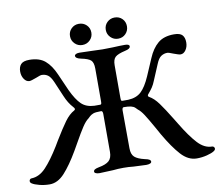

<svg xmlns="http://www.w3.org/2000/svg" viewBox="-92 -913 1189 1036"><g transform="rotate(-10 502.5 -395.0)"><path d="M4 -4Q-5 -9 -5 -18Q-5 -23 -1.5 -27Q2 -31 7 -31Q50 -32 86.5 -70.5Q123 -109 166 -179Q172 -188 182 -206Q221 -270 245.5 -303.5Q270 -337 298 -352Q303 -355 303 -359Q303 -364 296 -371Q271 -398 254 -439L219 -521Q206 -551 191.5 -561Q177 -571 158 -571Q150 -571 126 -561Q97 -550 88 -550Q71 -550 59 -567.5Q47 -585 47 -609Q47 -634 60 -648.5Q73 -663 106 -663Q161 -663 192.5 -636Q224 -609 246 -558L287 -465Q313 -410 339 -385Q365 -360 409 -358H441Q446 -358 447.5 -361.5Q449 -365 449 -376V-555Q449 -588 435.5 -600.5Q422 -613 382 -621Q353 -627 353 -641Q353 -647 360.5 -650.5Q368 -654 379 -654Q405 -654 447 -652Q485 -650 506 -650L562 -651Q600 -653 628 -653Q653 -653 653 -641Q653 -627 624 -621Q584 -612 569.5 -599Q555 -586 555 -554V-376Q555 -365 556.5 -361.5Q558 -358 563 -358H595Q640 -360 666.5 -385Q693 -410 717 -465L757 -558Q778 -608 810.5 -635.5Q843 -663 899 -663Q932 -663 944.5 -649Q957 -635 957 -609Q957 -585 945 -567.5Q933 -550 916 -550Q907 -550 878 -561Q854 -571 846 -571Q828 -571 812.5 -561Q797 -551 785 -521L750 -438Q741 -415 731.5 -401Q722 -387 710 -373Q703 -366 703 -361Q703 -357 708 -354Q734 -340 758.5 -306.5Q783 -273 819 -214L838 -183Q882 -110 918.5 -70.5Q955 -31 997 -31Q1002 -31 1006 -27Q1010 -23 1010 -18Q1010 -10 1000 -4Q988 4 961 11Q934 18 905 18Q858 18 819 -25Q780 -68 736 -144L712 -187Q685 -235 668.5 -260.5Q652 -286 637 -297Q634 -300 626 -308Q618 -316 603.5 -319.5Q589 -323 564 -323Q559 -323 557 -318Q555 -313 555 -307L556 -99Q556 -66 572.5 -51Q589 -36 628 -27Q644 -24 651.5 -19.5Q659 -15 659 -8Q659 -2 651 1.5Q643 5 630 5Q617 5 560 2Q535 -1 506 -1Q475 -1 448 2Q385 5 374 5Q362 5 354 1.5Q346 -2 346 -8Q346 -15 353 -19.5Q360 -24 376 -27Q415 -34 432 -49.5Q449 -65 449 -98V-307Q449 -313 447 -318Q445 -323 440 -323Q408 -323 396 -318Q384 -313 377 -306.5Q370 -300 367 -297Q350 -285 331.5 -257Q313 -229 285 -179L261 -137Q219 -65 181 -23.5Q143 18 99 18Q70 18 43 11Q16 4 4 -4ZM345 -750Q345 -775 362 -791.5Q379 -808 403 -808Q428 -808 445 -791.5Q462 -775 462 -750Q462 -726 445 -709Q428 -692 403 -692Q379 -692 362 -709Q345 -726 345 -750ZM541 -750Q541 -775 558 -791.5Q575 -808 599 -808Q624 -808 640.5 -791.5Q657 -775 657 -750Q657 -726 640.5 -709Q624 -692 599 -692Q575 -692 558 -709Q541 -726 541 -750Z"/></g></svg>

Font: EB Garamond Medium
Style: Regular
Weight: 500
Designer: Georg Duffner and Octavio Pardo
Foundry: Georg Duffner
Version: Version 1.000